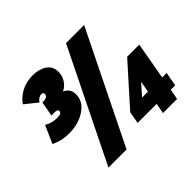

<svg xmlns="http://www.w3.org/2000/svg" viewBox="-158 -935 1155 1155"><g transform="rotate(-45 419.5 -357.5)"><path d="M151 -312Q111 -312 80 -320Q49 -328 30 -339L80 -451Q100 -439 122 -434Q144 -429 163 -429Q200 -429 200 -450Q200 -456 194.5 -460Q189 -464 175 -464H147L164 -558H175Q190 -558 200.5 -564.5Q211 -571 211 -584Q211 -598 193 -598Q184 -598 172 -591Q160 -584 152 -570L73 -633Q95 -667 138 -691Q181 -715 238 -715Q291 -715 327 -691Q363 -667 363 -620Q363 -587 345 -558.5Q327 -530 298 -517Q316 -510 329 -494Q342 -478 342 -450Q342 -406 313 -375Q284 -344 240.5 -328Q197 -312 151 -312ZM168 0 517 -710H671L322 0ZM802 -66H764L752 0H632L644 -66H482L496 -143L719 -392H822L780 -155H818ZM609 -155H659L672 -226Z"/></g></svg>

Font: Livvic Black
Style: Italic
Weight: 900
Italic angle: -10°
Designer: Jacques Le Bailly, Baron von Fonthausen
Version: Version 1.001; ttfautohint (v1.8.2)